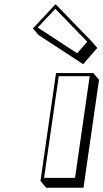

<svg xmlns="http://www.w3.org/2000/svg" viewBox="-20 -860 490 912"><path d="M246.1 -513 172.2 0 199.5 31.8H376.5L450.4 -481.2L423.1 -513ZM244 -840 136.4 -725 163.7 -693.2 375 -555.2 442.1 -632.2 414.9 -664ZM242.7 -818.2 394.5 -661.9 346.6 -606.9 159.4 -729.1ZM259 -498H406L336.4 -15H189.4Z"/></svg>

Font: Blink
Style: 3DObl
Weight: 400
Designer: Mew Too
Foundry: Cannot Into Space Fonts
Version: Version 001.000